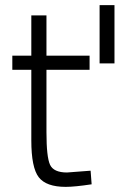

<svg xmlns="http://www.w3.org/2000/svg" viewBox="-20 -717 466 748"><path d="M329 -445H161V-202Q161 -105 175 -75Q189 -45 241 -45L333 -52L337 1Q271 11 236 11Q160 11 131 -26.5Q102 -64 102 -170V-445H28V-500H102V-657H161V-500H329ZM426 -697V-470H368V-697Z"/></svg>

Font: Titillium Web[RUS by Daymarius]
Style: Regular
Weight: 300
Designer: Cyrillization by Daymarius
Foundry: Cyrillization by Daymarius
Version: Version 1.002 September 12, 2018